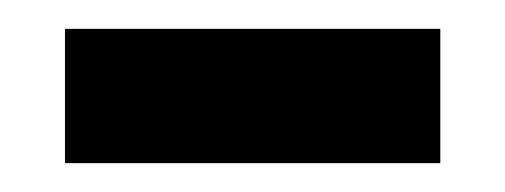

<svg xmlns="http://www.w3.org/2000/svg" viewBox="-20 -339 350 133"><path d="M25 -226H285V-319H25Z"/></svg>

Font: Noto Serif Ethiopic SemiBold
Style: Regular
Weight: 600
Designer: Monotype Design Team
Foundry: Monotype Imaging Inc.
Version: Version 2.102